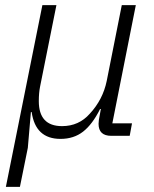

<svg xmlns="http://www.w3.org/2000/svg" viewBox="-20 -532 605 752"><path d="M58 200H3L146 -512H201L137 -193Q132 -168 132 -136Q132 -38 223 -38Q289 -38 332 -87Q383 -142 398 -215L457 -512H512L420 -49H497L488 0H416Q366 0 366 -47Q366 -60 371 -83L375 -105H372Q342 -45 305.5 -16.5Q269 12 217 12Q119 12 104 -93H101L89 47Z"/></svg>

Font: IBM Plex Sans Light
Style: Italic
Weight: 300
Italic angle: -11.31°
Designer: Mike Abbink, Paul van der Laan, Pieter van Rosmalen
Foundry: Bold Monday
Version: Version 3.0